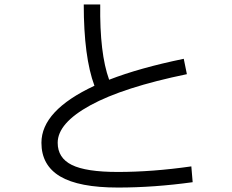

<svg xmlns="http://www.w3.org/2000/svg" viewBox="-20 -822 1040 862"><path d="M845 -4Q671 20 510 20Q334 20 250 -30Q166 -80 166 -181Q166 -326 404 -437Q356 -566 356 -802H430Q427 -582 470 -464Q606 -517 805 -558L819 -489Q533 -430 386 -349.5Q239 -269 239 -181Q239 -113 302.5 -81.5Q366 -50 509 -50Q664 -50 839 -75Z"/></svg>

Font: IBM Plex Sans JP
Style: Regular
Weight: 400
Designer: Mike Abbink; Paul van der Laan; Pieter van Rosmalen; Wujin Sim; Yejin Wi; Jinhee Kim; Boomi Park; Yona Kim; Kichan Ma
Foundry: Sandoll Inc.
Version: Version 1.001